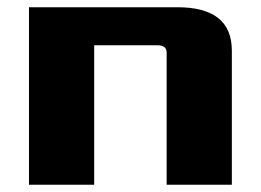

<svg xmlns="http://www.w3.org/2000/svg" viewBox="-20 -510 720 530"><path d="M60 0V-490H470Q620 -490 620 -370V0H440V-365Q440 -385 415 -385H240V0Z"/></svg>

Font: Xolonium
Style: Bold
Weight: 700
Designer: Severin Meyer
Version: Version 4.2